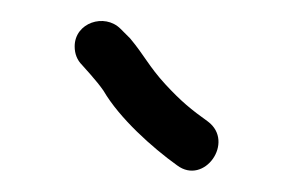

<svg xmlns="http://www.w3.org/2000/svg" viewBox="-20 -686 275 180"><path d="M50 -642.5C50 -635.5 52.3 -629.7 57 -625L65 -616C69.7 -610.7 73.7 -605.7 77 -601C92.1 -575.1 122.7 -547.7 146 -531C171.5 -511.8 200.4 -552.9 175 -572C159 -583.5 150.2 -590.6 135 -607C119.6 -623.8 115.6 -633.7 102 -650L93 -659C78 -674 50 -664.7 50 -642.5Z"/></svg>

Font: HoneyBee
Style: Book
Weight: 300
Foundry: Cannot Into Space Fonts
Version: Version 0.89